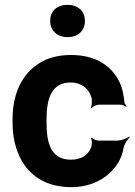

<svg xmlns="http://www.w3.org/2000/svg" viewBox="-20 -766 561 796"><path d="M173 -257V-271C173 -353 191 -424 273 -424C318 -424 350 -398 360 -359C362 -349 361 -326 356 -320L360 -318C364 -324 380 -332 390 -332H479C487 -332 498 -327 503 -323L505 -326C501 -330 495 -339 495 -347C493 -372 488 -396 479 -418C447 -491 379 -538 275 -538C234 -538 199 -531 169 -518C83 -479 32 -393 32 -271V-257C32 -220 37 -185 47 -153C77 -57 151 10 276 10C341 10 395 -13 431 -45C459 -70 485 -106 492 -152C495 -168 509 -189 518 -197L516 -200C506 -192 481 -183 464 -183H388C379 -183 364 -190 361 -196L357 -194C361 -188 362 -168 359 -159C348 -124 318 -104 274 -104C190 -104 173 -174 173 -257ZM260 -612C303 -612 332 -638 332 -679C332 -720 303 -746 260 -746C217 -746 188 -721 188 -679C188 -639 218 -612 260 -612Z"/></svg>

Font: Asimov
Style: Edge
Weight: 500
Designer: Google
Version: Version 2.000980: 2014